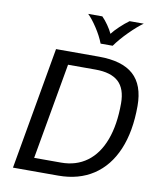

<svg xmlns="http://www.w3.org/2000/svg" viewBox="-98 -1004 901 1082"><g transform="rotate(10 352.0 -463.5)"><path d="M174 -700H420Q553 -700 617.5 -642Q682 -584 682 -464Q682 -318 638 -214Q594 -110 510.5 -55Q427 0 310 0H51ZM313 -75Q399 -75 461 -120.5Q523 -166 555.5 -253Q588 -340 588 -462Q588 -546 545 -585.5Q502 -625 413 -625H256L159 -75ZM318 -927H399Q416 -910 433.5 -885Q451 -860 461 -838Q476 -858 503 -883.5Q530 -909 555 -927H636Q602 -903 558.5 -859.5Q515 -816 485 -774H416Q400 -816 371 -860Q342 -904 318 -927Z"/></g></svg>

Font: KoHo Medium
Style: Italic
Weight: 500
Italic angle: -10°
Designer: Cadson Demak & Katatrad Team
Foundry: Cadson Demak Co.,Ltd.
Version: Version 1.000